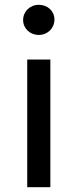

<svg xmlns="http://www.w3.org/2000/svg" viewBox="-20 -777 323 797"><path d="M93 -530V0H189V-530ZM76 -694C76 -659 104 -632 141 -632C178 -632 206 -660 206 -696C206 -731 178 -757 141 -757C104 -757 76 -729 76 -694Z"/></svg>

Font: Malon Grotesk Med
Style: Regular
Weight: 500
Designer: Julieta Ulanovsky
Foundry: Julieta Ulanovsky
Version: Version 7.200